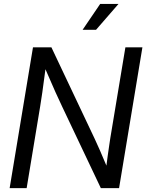

<svg xmlns="http://www.w3.org/2000/svg" viewBox="-20 -972 756 992"><path d="M29.8 0 150.4 -727.5H245.6L469.7 -253.9Q479.5 -232.9 496.6 -194.3Q513.7 -155.8 529.8 -116.2Q532.7 -141.6 536.9 -169.7Q541 -197.8 544.4 -221.7Q547.9 -245.6 549.8 -257.8L627.9 -727.5H715.8L595.2 0H501L301.3 -420.9Q289.6 -444.8 266.8 -495.4Q244.1 -545.9 214.8 -614.3Q205.6 -543.5 198.7 -495.1Q191.9 -446.8 187.5 -421.9L117.7 0ZM406.7 -817.9 497.6 -951.7H592.3L476.1 -817.9Z"/></svg>

Font: Inter Display
Style: Italic
Weight: 400
Italic angle: -9.39999°
Designer: Rasmus Andersson
Foundry: rsms
Version: Version 4.000;git-a52131595